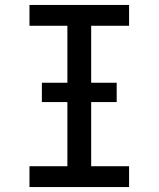

<svg xmlns="http://www.w3.org/2000/svg" viewBox="-20 -755 640 775"><path d="M99 0V-84H252V-651H99V-735H501V-651H348V-84H501V0ZM451 -343H149V-421H451Z"/></svg>

Font: Iosevka Fixed Curly Md Ex
Style: Regular
Weight: 500
Width: 7
Monospace: yes
Designer: Belleve Invis
Foundry: Belleve Invis
Version: Version 30.1.2